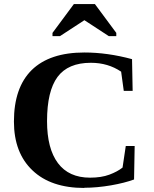

<svg xmlns="http://www.w3.org/2000/svg" viewBox="-20 -920 762 951"><path d="M398 10V11Q232 11 141 -76Q49 -163 49 -318Q49 -486 137 -573Q226 -660 398 -660Q512 -660 634 -627L637 -470H593L580 -565Q515 -609 430 -609Q317 -609 265 -539Q213 -469 213 -320Q213 -184 267 -112Q321 -40 426 -40Q482 -40 522 -55Q562 -70 587 -90L603 -197H647L644 -31Q598 -14 530 -2Q460 10 398 10ZM240 -741V-757L346 -900H450L556 -757V-741H519L398 -820L277 -741Z"/></svg>

Font: Libra Serif Modern
Style: Bold
Weight: 700
Designer: Stefan Peev, Context Ltd
Foundry: Ascender Corporation
Version: Version 1.000